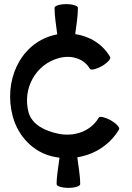

<svg xmlns="http://www.w3.org/2000/svg" viewBox="-20 -731 637 929"><path d="M368 160C368 116 359 73 354 30C437 17 512 -30 556 -105C561 -114 543 -133 516 -149C488 -164 463 -170 458 -162C419 -95 339 -68 262 -84C199 -97 135 -127 118 -188C88 -302 152 -420 265 -450C323 -466 386 -449 415 -398C420 -390 446 -396 473 -411C500 -427 518 -447 513 -455C477 -518 413 -556 344 -566C349 -609 357 -651 357 -693C357 -703 332 -711 300 -711C269 -711 244 -703 244 -693C244 -650 252 -607 257 -565C250 -563 243 -562 236 -560C74 -516 -4 -336 42 -167C68 -71 142 7 239 27C249 29 258 31 268 32C263 75 254 117 254 160C254 170 280 178 311 178C342 178 368 170 368 160Z"/></svg>

Font: Nupuram SemiBold
Style: Regular
Weight: 600
Designer: Santhosh Thottingal (santhosh.thottingal@gmail.com)
Foundry: SMC
Version: Version 1.000